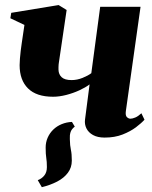

<svg xmlns="http://www.w3.org/2000/svg" viewBox="-20 -546 617 778"><path d="M271.5 -52 283 -33Q269.5 -22.5 265.8 -10.2Q262 2 263 17.5Q263.5 44 267.2 60.8Q271 77.5 271 105Q271 133 255 154.2Q239 175.5 211.5 189.8Q184 204 149.5 212.5L133 184Q148.5 178.5 159.2 165.5Q170 152.5 170 131Q170 108.5 167.5 94Q165 79.5 165 52Q165 30.5 173.2 11.8Q181.5 -7 196 -21Q210.5 -35 230 -43Q249.5 -51 271.5 -52ZM250 -505.5 218.5 -292Q218 -289.5 217.5 -284.2Q217 -279 217 -273.5Q217 -268 217 -263.5Q217.5 -244.5 230 -233Q242.5 -221.5 270 -221.5Q292.5 -221.5 314.8 -230.5Q337 -239.5 350 -249.5L386 -518.5H549.5L490 -96Q487.5 -78 494.2 -71.5Q501 -65 508.5 -65Q516.5 -65 528 -69.8Q539.5 -74.5 553 -87L565.5 -61Q553 -47 530.8 -30.2Q508.5 -13.5 476.8 -1Q445 11.5 404 11.5Q375.5 11.5 357 1.2Q338.5 -9 330.2 -25.8Q322 -42.5 324.5 -61.5L343 -204Q326.5 -191.5 301.5 -180Q276.5 -168.5 248.2 -161.2Q220 -154 195 -154Q127.5 -154 93.5 -187.8Q59.5 -221.5 59.5 -282Q59.5 -293.5 60.8 -309Q62 -324.5 64 -340.8Q66 -357 68 -370.5L79 -445L22 -472L25.5 -494L217.5 -525.5Z"/></svg>

Font: Merriweather 120pt Black
Style: Italic
Weight: 900
Italic angle: -7.8°
Version: Version 2.101